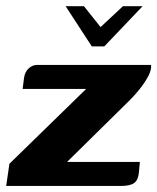

<svg xmlns="http://www.w3.org/2000/svg" viewBox="-30 -613 518 633"><path d="M186.3 -592.6H246.7L301.6 -523.7L375.4 -592.6H440.2L313.8 -460H272.7ZM191.2 -79.2H431.1L428.2 -46.7Q426 -19.7 412.6 -9.8Q399.2 0 370.2 0H-9.6L1 -73L254 -319.8H44.6L49.4 -357.2Q52.5 -376.9 64.9 -387.9Q77.4 -399 92.6 -399H468.2Q469.9 -382.4 458.3 -360.9Q446.7 -339.4 429.7 -318.3Q412.7 -297.2 396.2 -281.1Z"/></svg>

Font: Genos Thin
Style: Italic
Weight: 100
Italic angle: -8°
Designer: Robert E. Leuschke
Foundry: Robert E. Leuschke
Version: Version 1.010